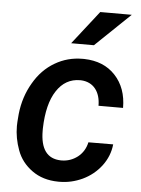

<svg xmlns="http://www.w3.org/2000/svg" viewBox="-54 -793 621 845"><g transform="rotate(5 256.5 -370.0)"><path d="M238.8 -602.1H339.4L493.7 -750H354.5ZM238.3 -84.5C177.7 -85.9 147.5 -127 147.5 -208.5C147.5 -211.9 147.5 -214.8 147.5 -217.8C149.4 -290 163.1 -345.7 189 -384.8C214.4 -423.8 249 -443.4 292 -443.4C293.5 -443.4 294.9 -443.4 296.4 -443.4C352.5 -440.9 382.8 -398.9 382.8 -338.4H491.2C491.2 -397 474.1 -444.8 439.9 -481.4C405.8 -518.1 359.9 -536.6 302.7 -538.1C300.3 -538.1 297.9 -538.1 294.9 -538.1C251 -538.1 210.4 -527.3 173.3 -505.4C135.7 -483.4 105 -452.1 81.1 -410.6C56.6 -369.1 41.5 -322.8 36.1 -271.5L34.7 -254.4C33.7 -242.2 32.7 -230 32.7 -218.3C32.7 -182.6 39.1 -147.5 52.2 -112.3C64.9 -77.1 87.4 -48.3 119.1 -25.4C150.9 -2.4 189.5 9.3 234.9 9.8C236.8 9.8 239.3 9.8 241.2 9.8C275.9 9.8 309.6 2 342.3 -13.2C375 -28.8 402.3 -50.8 424.3 -79.6C445.8 -108.4 458.5 -140.1 461.9 -174.8L352.5 -174.3C346.7 -147.5 333.5 -125.5 312.5 -108.9C291.5 -92.8 267.6 -84.5 241.2 -84.5C240.2 -84.5 239.3 -84.5 238.3 -84.5Z"/></g></svg>

Font: Roboto Medium
Style: Italic
Weight: 500
Italic angle: -12°
Designer: Google
Version: Version 2.137; 2017